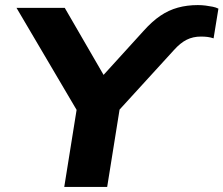

<svg xmlns="http://www.w3.org/2000/svg" viewBox="-20 -736 880 756"><path d="M233 0 291 -362 306 -262 45 -705H235L396 -427H375L545 -614Q579 -652 611.5 -674Q644 -696 680.5 -706Q717 -716 759 -716Q775 -716 790 -714Q805 -712 817.5 -709.5Q830 -707 840 -702L821 -585Q809 -589 797.5 -590.5Q786 -592 771 -592Q740 -592 715 -579.5Q690 -567 665 -539L412 -262L460 -362L402 0Z"/></svg>

Font: Nunito Sans 10pt SemiExpanded ExtraBold
Style: Italic
Weight: 800
Width: 6
Italic angle: -9°
Designer: Vernon Adams
Foundry: Vernon Adams
Version: Version 3.101;gftools[0.9.27]